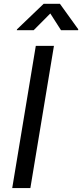

<svg xmlns="http://www.w3.org/2000/svg" viewBox="-20 -962 420 982"><path d="M255.9 -727.5 135.3 0H42.5L163.1 -727.5ZM152.3 -807.6H65.9L66.9 -812L203.1 -942.4H286.6L380.4 -812L379.4 -807.6H292L237.3 -893.1Z"/></svg>

Font: Adwaita Sans
Style: Italic
Weight: 400
Italic angle: -9.39999°
Designer: Rasmus Andersson
Foundry: rsms
Version: Version 4.001;git-9221beed3